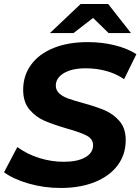

<svg xmlns="http://www.w3.org/2000/svg" viewBox="-28 -921 697 953"><path d="M-8 -66 58 -191Q106 -156 166 -137Q226 -118 289 -118Q356 -118 395 -140Q434 -162 434 -200Q434 -231 403 -247.5Q372 -264 304 -283Q236 -303 193 -321.5Q150 -340 118.5 -377Q87 -414 87 -475Q87 -546 126.5 -600Q166 -654 238.5 -683Q311 -712 407 -712Q478 -712 541 -696.5Q604 -681 649 -652L588 -528Q549 -555 500 -568.5Q451 -582 398 -582Q329 -582 289 -558Q249 -534 249 -496Q249 -473 266 -457.5Q283 -442 309 -432.5Q335 -423 382 -410Q449 -392 492 -373.5Q535 -355 565.5 -319.5Q596 -284 596 -226Q596 -154 556 -100.5Q516 -47 443 -17.5Q370 12 273 12Q190 12 114 -10Q38 -32 -8 -66ZM511 -757 434 -832 337 -757H220L372 -901H509L622 -757Z"/></svg>

Font: Idrija
Style: Bold Italic
Weight: 700
Italic angle: -11.3°
Designer: Julieta Ulanovsky
Foundry: Julieta Ulanovsky
Version: Version 7.200